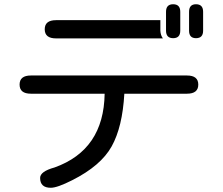

<svg xmlns="http://www.w3.org/2000/svg" viewBox="-20 -804 1040 895"><path d="M727.5 -710V-661.1Q728.5 -639.6 739.3 -625H241.2Q188.5 -625 188.5 -667.5Q188.5 -710 241.2 -710H727.5ZM559.6 -367.2Q550.8 -211.9 500.5 -121.6Q450.2 -31.2 316.4 36.1Q247.1 71.3 216.8 71.3Q167 71.3 167 25.4Q167 -4.9 234.4 -23.4Q463.9 -105.5 467.8 -367.2H124Q71.3 -367.2 71.3 -409.7Q71.3 -452.1 124 -452.1H851.6Q904.3 -452.1 904.3 -409.7Q904.3 -367.2 851.6 -367.2H559.6ZM861.3 -749Q861.3 -784.2 893.6 -784.2Q926.8 -784.2 926.8 -749V-661.1Q926.8 -626 893.6 -626Q861.3 -626 861.3 -661.1V-749ZM753.9 -749Q753.9 -784.2 787.1 -784.2Q820.3 -784.2 820.3 -749V-661.1Q820.3 -626 787.1 -626Q753.9 -626 753.9 -661.1V-749Z"/></svg>

Font: jf-openhuninn-1.0
Style: Regular
Weight: 400
Designer: [Kosugi Maru]
      Designed by Motoya company      

      [Varela Round]
      Joe Prince(Latin component); Avraham Co
Foundry: justfont CO.,LTD.
Version: 1.0